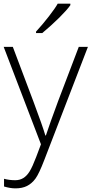

<svg xmlns="http://www.w3.org/2000/svg" viewBox="-20 -786 499 1046"><path d="M0 -530.8H49.8L162.1 -232.9Q213.4 -95.7 227.1 -47.9H230Q250.5 -110.8 296.9 -235.8L409.2 -530.8H459L221.2 85.9Q192.4 161.1 172.9 187.5Q153.3 213.9 127.2 227.1Q101.1 240.2 64 240.2Q36.1 240.2 2 230V188Q30.3 195.8 63 195.8Q87.9 195.8 106.9 184.1Q126 172.4 141.4 147.7Q156.7 123 177 69.6Q197.3 16.1 203.1 0ZM176.3 -613.8Q211.9 -652.3 246.8 -697.5Q281.7 -742.7 294.4 -766.1H363.3V-757.8Q345.7 -732.4 303.5 -690.4Q261.2 -648.4 210.4 -606H176.3Z"/></svg>

Font: JBL Sans
Style: Light
Weight: 300
Version: Version 1.10